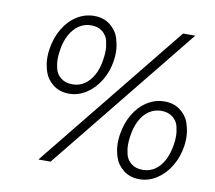

<svg xmlns="http://www.w3.org/2000/svg" viewBox="-79 -800 1007 901"><g transform="rotate(10 424.5 -350.0)"><path d="M245 -329Q200 -329 169 -353.5Q138 -378 127 -412.5Q116 -447 116 -479Q116 -498 119 -518Q127 -573 152.5 -616.5Q178 -660 216.5 -684.5Q255 -709 300 -709Q345 -709 376 -684.5Q407 -660 418 -624.5Q429 -589 429 -557Q429 -538 426 -518Q418 -465 392 -422Q366 -379 327.5 -354Q289 -329 245 -329ZM158 0 724 -700H782L216 0ZM253 -375Q286 -375 311 -392Q336 -409 353.5 -441Q371 -473 377 -519Q380 -540 380 -558Q380 -579 374 -604Q368 -629 347 -646Q326 -663 293 -663Q261 -663 235 -645.5Q209 -628 191.5 -595.5Q174 -563 168 -518Q165 -498 165 -481Q165 -459 171 -434Q177 -409 198.5 -392Q220 -375 253 -375ZM640 9Q595 9 564 -15.5Q533 -40 522 -74.5Q511 -109 511 -141Q511 -160 514 -180Q522 -235 547.5 -278.5Q573 -322 611.5 -346.5Q650 -371 695 -371Q740 -371 771 -346.5Q802 -322 813 -286.5Q824 -251 824 -219Q824 -200 821 -180Q813 -127 787 -84Q761 -41 722.5 -16Q684 9 640 9ZM647 -37Q680 -37 705.5 -54Q731 -71 748 -103Q765 -135 772 -181Q775 -201 775 -219Q775 -240 769 -265.5Q763 -291 741.5 -308Q720 -325 687 -325Q655 -325 629 -307.5Q603 -290 586 -257.5Q569 -225 563 -180Q560 -159 560 -141Q560 -120 566 -95.5Q572 -71 593 -54Q614 -37 647 -37Z"/></g></svg>

Font: Lexend ExtLt
Style: Italic
Weight: 250
Italic angle: -8.13011°
Designer: Bonnie Shaver-Troup, Thomas Jockin
Foundry: Lexend
Version: Version 1.007